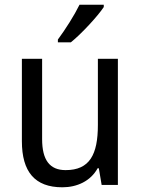

<svg xmlns="http://www.w3.org/2000/svg" viewBox="-20 -786 599 816"><path d="M421 -756V-766H318C296 -721 258 -661 226 -618V-606H281C326 -642 396 -718 421 -756ZM481 -536H396V-255C396 -129 361 -63 259 -63C191 -63 159 -106 159 -195V-536H73V-186C73 -56 128 10 245 10C307 10 365 -16 395 -71H400L412 0H481Z"/></svg>

Font: Noto Sans Arabic SemCond
Style: Regular
Weight: 400
Width: 4
Designer: Monotype Design Team, Nadine Chahine, Nizar Qandah and Khaled Hosny
Foundry: Monotype Imaging Inc.
Version: Version 2.012